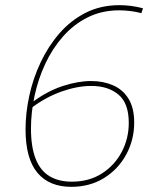

<svg xmlns="http://www.w3.org/2000/svg" viewBox="-20 -718 606 744"><path d="M102 -300 104 -321Q163 -365 222.5 -384.5Q282 -404 333 -404Q380 -404 418 -387.5Q456 -371 478 -335.5Q500 -300 500 -243Q500 -176 469 -119Q438 -62 383 -28Q328 6 256 6Q214 6 181 -7.5Q148 -21 125 -48.5Q102 -76 90.5 -118Q79 -160 79 -217Q79 -280 93.5 -347Q108 -414 137.5 -476.5Q167 -539 210.5 -589Q254 -639 312 -668.5Q370 -698 443 -698Q488 -698 534 -686L528 -667Q505 -673 483 -675.5Q461 -678 442 -678Q375 -678 320.5 -651Q266 -624 224.5 -577Q183 -530 155.5 -471Q128 -412 114 -347Q100 -282 100 -220Q100 -149 118 -103Q136 -57 171.5 -35.5Q207 -14 258 -14Q325 -14 374.5 -45.5Q424 -77 451.5 -129Q479 -181 479 -242Q479 -318 439 -351.5Q399 -385 334 -385Q280 -385 219 -363.5Q158 -342 102 -300Z"/></svg>

Font: Bitter Thin Thin
Style: Italic
Weight: 250
Italic angle: -9°
Version: Version 2.002